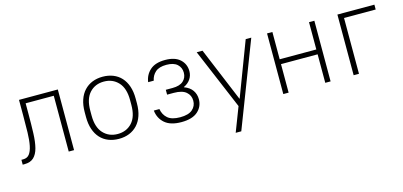

<svg xmlns="http://www.w3.org/2000/svg" viewBox="-63 -918 3212 1529"><g transform="rotate(-15 1542.5 -153.0)"><path d="M25 -34H40Q73 -34 91 -57Q109 -80 118 -124Q127 -168 128.5 -231Q130 -294 130 -375V-500H450V0H406V-460H174V-375Q174 -285 171.5 -214Q169 -143 156.5 -94.5Q144 -46 116.5 -20Q89 6 40 6H25Z M820 6Q773 6 734 -9.5Q695 -25 667.5 -55Q640 -85 625 -129Q610 -173 610 -230V-270Q610 -327 625 -371Q640 -415 668 -445Q696 -475 734.5 -490.5Q773 -506 820 -506Q867 -506 906 -490.5Q945 -475 972.5 -445Q1000 -415 1015 -371Q1030 -327 1030 -270V-230Q1030 -173 1015 -129Q1000 -85 972 -55Q944 -25 905.5 -9.5Q867 6 820 6ZM820 -34Q893 -34 938.5 -83.5Q984 -133 984 -230V-270Q984 -367 938 -416.5Q892 -466 820 -466Q747 -466 701.5 -416.5Q656 -367 656 -270V-230Q656 -133 702 -83.5Q748 -34 820 -34Z M1335 6Q1245 6 1198.5 -34.5Q1152 -75 1145 -140H1191Q1199 -92 1232.5 -63Q1266 -34 1335 -34Q1404 -34 1436.5 -62.5Q1469 -91 1469 -135Q1469 -179 1436.5 -207Q1404 -235 1335 -235H1280V-275H1335Q1395 -275 1424.5 -301.5Q1454 -328 1454 -370Q1454 -412 1424.5 -439Q1395 -466 1335 -466Q1275 -466 1244.5 -439Q1214 -412 1206 -370H1160Q1168 -429 1211 -467.5Q1254 -506 1335 -506Q1416 -506 1458 -467.5Q1500 -429 1500 -370Q1500 -334 1480.5 -305Q1461 -276 1425 -259V-257Q1471 -240 1493 -208Q1515 -176 1515 -135Q1515 -74 1470 -34Q1425 6 1335 6Z M1806 0 1595 -500H1643L1828 -55H1830L1999 -500H2045L1775 200H1729Z M2175 -500H2219V-275H2521V-500H2565V0H2521V-235H2219V0H2175Z M2755 -500H3060V-460H2799V0H2755Z"/></g></svg>

Font: PT Root UI Light
Style: Regular
Weight: 300
Designer: Vitaly Kuzmin
Foundry: ParaType Ltd.
Version: Version 2.000G